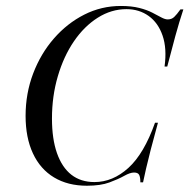

<svg xmlns="http://www.w3.org/2000/svg" viewBox="-20 -602 625 634"><path d="M266.9 11.3Q204 11.3 158.5 -16.1Q112.9 -43.5 88.7 -95.6Q64.5 -147.6 64.5 -219.4Q64.5 -293.5 89.5 -359.3Q114.5 -425 158.1 -475Q201.6 -525 258.1 -553.6Q314.5 -582.3 379 -582.3Q414.5 -582.3 439.9 -575.8Q465.3 -569.4 483.1 -560.1Q500.8 -550.8 512.9 -544.4Q525 -537.9 533.9 -537.9Q546.8 -537.9 555.2 -546Q563.7 -554 575.8 -571H585.5Q571.8 -529.8 558.9 -482.7Q546 -435.5 532.3 -382.3H523.4Q531.5 -441.9 516.9 -484.3Q502.4 -526.6 471 -549.2Q439.5 -571.8 397.6 -571.8Q347.6 -571.8 302.8 -543.5Q258.1 -515.3 224.2 -465.7Q190.3 -416.1 171 -350.4Q151.6 -284.7 151.6 -210.5Q151.6 -143.5 168.1 -96.4Q184.7 -49.2 215.7 -25Q246.8 -0.8 291.9 -0.8Q352.4 -0.8 404 -47.6Q455.6 -94.4 491.9 -196.8H501.6Q487.1 -144.4 477.8 -108.1Q468.5 -71.8 462.5 -46Q456.5 -20.2 452.4 0H443.5Q443.5 -16.9 439.5 -24.6Q435.5 -32.3 422.6 -32.3Q409.7 -32.3 390.3 -21.4Q371 -10.5 341.5 0.4Q312.1 11.3 266.9 11.3Z"/></svg>

Font: Playfair 144pt SemiCondensed
Style: Italic
Weight: 400
Width: 4
Italic angle: -15.6°
Designer: Claus Eggers Sørensen
Foundry: Claus Eggers Sørensen
Version: Version 2.203